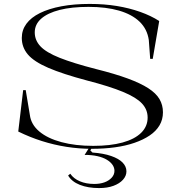

<svg xmlns="http://www.w3.org/2000/svg" viewBox="-20 -743 917 978"><path d="M447 15Q383 15 319 5Q255 -5 193.5 -24.5Q132 -44 73 -73L98 -284H111L132 -158Q138 -109 180 -73.5Q222 -38 293 -19Q364 0 455 0Q542 0 604 -17Q666 -34 699 -66.5Q732 -99 732 -144Q732 -185 703 -216Q674 -247 606.5 -275Q539 -303 423 -333Q299 -366 226 -397.5Q153 -429 122 -465.5Q91 -502 91 -550Q91 -590 114.5 -622Q138 -654 183.5 -676.5Q229 -699 293 -711Q357 -723 437 -723Q511 -723 575 -712.5Q639 -702 694 -682.5Q749 -663 791 -636L758 -443H745L738 -539Q730 -595 691 -632.5Q652 -670 586 -689Q520 -708 431 -708Q345 -708 284 -692.5Q223 -677 190 -648Q157 -619 157 -578Q157 -538 186 -507Q215 -476 284 -448.5Q353 -421 470 -391Q566 -367 631 -343Q696 -319 735.5 -293.5Q775 -268 792.5 -238Q810 -208 810 -171Q810 -134 792.5 -104.5Q775 -75 742.5 -53Q710 -31 665 -15.5Q620 0 565 7.5Q510 15 447 15ZM485 215Q428 215 386.5 198.5Q345 182 327 151L338 142Q355 167 387 180.5Q419 194 460 194Q489 194 511.5 186Q534 178 548.5 162.5Q563 147 563 127Q563 111 553 96.5Q543 82 524 70.5Q505 59 476.5 52.5Q448 46 411 46L440 0H454L440 23L451 34Q507 38 546 51.5Q585 65 604.5 85Q624 105 624 130Q624 153 606.5 172.5Q589 192 558 203.5Q527 215 485 215Z"/></svg>

Font: Kalnia SemiExpanded Light
Style: Regular
Weight: 300
Width: 6
Designer: Frida Medrano
Foundry: Frida Medrano
Version: Version 1.105